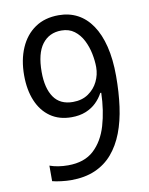

<svg xmlns="http://www.w3.org/2000/svg" viewBox="-83 -785 665 856"><g transform="rotate(-10 249.5 -357.0)"><path d="M447.3 -412.6Q447.3 -339.4 438.5 -274.9Q429.7 -210.4 409.7 -158.2Q389.6 -106 357.4 -68.4Q325.2 -30.8 278.6 -10.5Q231.9 9.8 169.4 9.8Q149.9 9.8 125.2 6.8Q100.6 3.9 85 -0.5V-70.8Q102.1 -64.5 123.5 -61Q145 -57.6 168 -57.6Q241.7 -57.6 284.7 -97.2Q327.6 -136.7 347.2 -203.4Q366.7 -270 369.1 -350.6H364.7Q352.1 -326.7 332.3 -307.6Q312.5 -288.6 284.7 -277.3Q256.8 -266.1 220.7 -266.1Q164.6 -266.1 125 -293.7Q85.4 -321.3 64.7 -370.8Q43.9 -420.4 43.9 -486.3Q43.9 -556.6 67.4 -610.4Q90.8 -664.1 134.8 -694.1Q178.7 -724.1 241.7 -724.1Q289.1 -724.1 326.9 -704.1Q364.7 -684.1 391.6 -644.5Q418.5 -605 432.9 -546.9Q447.3 -488.8 447.3 -412.6ZM241.7 -654.8Q186.5 -654.8 155 -613.3Q123.5 -571.8 123.5 -487.8Q123.5 -414.1 151.9 -373Q180.2 -332 238.3 -332Q279.3 -332 308.1 -351.8Q336.9 -371.6 351.8 -402.3Q366.7 -433.1 366.7 -466.8Q366.7 -495.6 360.1 -528.3Q353.5 -561 338.9 -589.8Q324.2 -618.7 300.3 -636.7Q276.4 -654.8 241.7 -654.8Z"/></g></svg>

Font: Open Sans SemiCondensed
Style: Regular
Weight: 400
Width: 4
Designer: Monotype Design Team
Foundry: Monotype Imaging Inc.
Version: Version 3.000